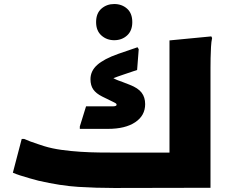

<svg xmlns="http://www.w3.org/2000/svg" viewBox="-20 -935 1139 955"><path d="M1027 -1 548 0Q458 0 369.5 -5.5Q281 -11 172 -36Q153 -41 128 -48Q103 -55 80 -62.5Q57 -70 44 -76L88 -244H100Q111 -239 130.5 -231.5Q150 -224 169.5 -218Q189 -212 200 -208Q239 -196 286 -189.5Q333 -183 381 -180Q429 -177 472.5 -176.5Q516 -176 548 -176H823V-734L1031 -754L1035 -746Q1031 -728 1029.5 -701Q1028 -674 1027.5 -646Q1027 -618 1027 -598ZM626 -513Q667 -497 684.5 -474Q702 -451 702 -417Q702 -360 652.5 -327Q603 -294 517 -294H377V-306L408 -406H540Q560 -406 560 -414Q560 -419 554.5 -422Q549 -425 541 -429L488 -455Q458 -470 444 -490Q430 -510 430 -541Q430 -582 463.5 -612Q497 -642 568 -667L664 -700L670 -690L662 -587L594 -564Q577 -558 565 -554Q553 -550 544 -546Q555 -540 566.5 -535.5Q578 -531 590 -527ZM548 -735Q511 -735 484.5 -758.5Q458 -782 458 -825Q458 -869 484.5 -892Q511 -915 548 -915Q586 -915 612 -892Q638 -869 638 -825Q638 -782 612 -758.5Q586 -735 548 -735Z"/></svg>

Font: Kufam Black
Style: Regular
Weight: 900
Designer: Wael Morcos, Artur Schmal
Foundry: Original Type
Version: Version 1.301; ttfautohint (v1.8.3)